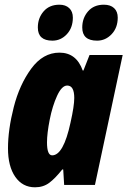

<svg xmlns="http://www.w3.org/2000/svg" viewBox="-20 -787 542 817"><path d="M14 -156Q14 -235 38.5 -331Q63 -427 113 -495Q163 -563 233 -563Q305 -563 332 -487H335L361 -553H502L384 0H253L249 -66H245Q215 -28 189.5 -9Q164 10 129 10Q76 10 45 -34.5Q14 -79 14 -156ZM280 -265Q296 -336 296 -370Q296 -423 266 -423Q243 -423 223 -379.5Q203 -336 191.5 -277.5Q180 -219 180 -181Q180 -126 202 -126Q250 -126 280 -265ZM141 -670Q141 -710 165.5 -738.5Q190 -767 233 -767Q259 -767 274.5 -752.5Q290 -738 290 -712Q290 -669 264.5 -641.5Q239 -614 203 -614Q141 -614 141 -670ZM330 -670Q330 -710 354.5 -738.5Q379 -767 422 -767Q450 -767 465.5 -752.5Q481 -738 481 -712Q481 -669 455 -641.5Q429 -614 393 -614Q330 -614 330 -670Z"/></svg>

Font: Noto Sans UI CondBlack
Style: Italic
Weight: 900
Width: 3
Italic angle: -12°
Designer: Monotype Design Team
Foundry: Monotype Imaging Inc.
Version: Version 1.001